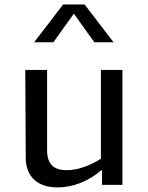

<svg xmlns="http://www.w3.org/2000/svg" viewBox="-20 -826 660 858"><path d="M93 -513.5 95 -121C95.5 -38.5 145.5 11.5 237 11.5C309.5 11.5 379.5 -19 431.5 -64.5H436V0H527V-513.5H431V-116.5C380.5 -85.5 328.5 -65.5 278 -65.5C225.5 -65.5 190.5 -87.5 190.5 -154V-513.5ZM132.5 -637H218.5L310 -765L401.5 -637H487.5L358 -806H262Z"/></svg>

Font: Monaspace Argon
Style: Regular
Weight: 400
Designer: Riley Cran & the Lettermatic Team
Foundry: Lettermatic
Version: Version 1.200 (Monaspace Argon)